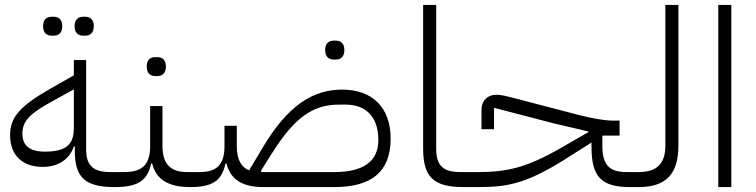

<svg xmlns="http://www.w3.org/2000/svg" viewBox="-20 -760 3072 780"><path d="M318 -615H326C347 -615 361 -627 361 -654C361 -680 347 -692 326 -692H318C297 -692 283 -680 283 -654C283 -627 297 -615 318 -615ZM190 -615H198C219 -615 233 -627 233 -654C233 -680 219 -692 198 -692H190C169 -692 155 -680 155 -654C155 -627 169 -615 190 -615ZM446 0 462 -16V-61H428C363 -61 330 -84 330 -152V-516H280V-454L178 -396C63 -329 21 -285 21 -211C21 -130 70 -82 154 -82C216 -82 262 -112 280 -165H284V-146C284 -38 327 0 446 0ZM162 -144C100 -144 71 -169 71 -217C71 -269 103 -299 186 -345L280 -397V-239C280 -170 245 -144 162 -144Z M611 -451H619C640 -451 654 -463 654 -490C654 -516 640 -528 619 -528H611C590 -528 576 -516 576 -490C576 -463 590 -451 611 -451ZM446 0C539 0 579 -25 594 -96H598C614 -31 664 0 752 0L768 -16V-61H739C672 -61 640 -95 640 -167V-329H590V-167C590 -92 559 -61 485 -61H462L446 -45Z M1336 -518H1344C1365 -518 1379 -530 1379 -557C1379 -583 1365 -595 1344 -595H1336C1315 -595 1301 -583 1301 -557C1301 -530 1315 -518 1336 -518ZM942 -167V-249H892V-167C892 -92 862 -61 791 -61H768L752 -45V0C843 0 881 -25 896 -96H900C916 -31 964 0 1050 0H1338C1488 0 1567 -61 1567 -197C1567 -322 1494 -396 1370 -396C1251 -396 1148 -332 1044 -155L992 -68C958 -82 942 -114 942 -167ZM1338 -61H1043L1040 -66L1084 -136C1177 -284 1252 -335 1357 -335H1384C1468 -335 1517 -284 1517 -191C1517 -102 1453 -61 1338 -61Z M1863 0H1880L1896 -16V-61H1851C1781 -61 1752 -86 1752 -156V-740H1699V-156C1699 -41 1741 0 1863 0Z M1880 0H1921C2038 0 2114 -12 2271 -110L2383 -181V-162C2383 -42 2423 0 2539 0L2555 -16V-61H2526C2456 -61 2427 -89 2427 -168V-209H2497V-270H2473C2439 -270 2392 -277 2327 -294L2055 -365C2020 -374 2007 -375 1996 -375C1961 -375 1936 -352 1936 -312V-235H1987V-322L2229 -259L2370 -226V-223L2257 -158C2116 -77 2036 -61 1921 -61H1896L1880 -45Z M2539 0H2574C2686 0 2736 -53 2736 -169V-740H2683V-169C2683 -95 2649 -61 2574 -61H2555L2539 -45Z M2898 0H2951V-740H2898Z"/></svg>

Font: IBM Plex Arabic Light
Style: Regular
Weight: 300
Designer: Mike Abbink, Paul van der Laan, Pieter van Rosmalen, Wael Morcos, Khajak Apelian
Foundry: Bold Monday
Version: Version 1.0